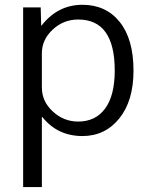

<svg xmlns="http://www.w3.org/2000/svg" viewBox="-20 -550 613 790"><path d="M75.2 -519.5H147.5L149.4 -445.3H151.4Q217.8 -530.3 319.3 -530.3Q416 -530.3 472.7 -459.5Q529.3 -388.7 529.3 -259.8Q529.3 -134.8 470.7 -62.5Q412.1 9.8 319.3 9.8Q216.8 9.8 154.3 -68.4H152.3V219.7H75.2ZM452.1 -259.8Q452.1 -469.7 301.8 -469.7Q241.2 -469.7 196.8 -428.2Q152.3 -386.7 152.3 -331.1V-189.5Q152.3 -132.8 197.3 -91.3Q242.2 -49.8 301.8 -49.8Q373 -49.8 412.6 -103.5Q452.1 -157.2 452.1 -259.8Z"/></svg>

Font: Mgen+ 1c regular
Style: Regular
Weight: 400
Designer: [Source Han Sans]
Ryoko NISHIZUKA  (kana & ideographs); Paul D. Hunt (Latin, Greek & Cyrillic); Wenlong ZHANG  (bopomofo
Version: Version 1.059.20150602